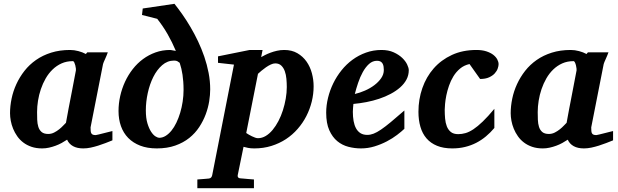

<svg xmlns="http://www.w3.org/2000/svg" viewBox="-20 -760 3213 999"><path d="M375 -394Q375.5 -396 374.8 -403.8Q374 -411.6 371.8 -420.2Q369.6 -428.7 366.5 -435.3Q363.3 -441.9 358.9 -441.9Q326.7 -441.9 300.5 -430.2Q274.4 -418.5 253.7 -398.4Q232.9 -378.4 217.8 -352.1Q202.6 -325.7 192.6 -296.1Q182.6 -266.6 177.7 -235.8Q172.9 -205.1 172.9 -176.8Q172.9 -156.7 173.6 -136.7Q174.3 -116.7 179.4 -100.1Q184.6 -83.5 196.5 -73.2Q208.5 -63 231 -63Q247.1 -63 261.5 -70.3Q275.9 -77.6 287.8 -87.2Q299.8 -96.7 308.8 -106.4Q317.9 -116.2 323.2 -121.1Q326.7 -141.1 328.9 -152.1Q331.1 -163.1 332.8 -173.1Q334.5 -183.1 336.9 -195.8Q339.4 -208.5 344 -232.2Q348.6 -255.9 356 -294.2Q363.3 -332.5 375 -394ZM564.9 -29.8Q547.9 -22.9 529.1 -15.6Q510.3 -8.3 490.7 -2.2Q471.2 3.9 451.7 8.1Q432.1 12.2 413.1 12.2Q381.3 12.2 360.1 0.5Q338.9 -11.2 329.1 -33.2Q315.9 -24.4 300.8 -16.1Q285.6 -7.8 269 -1.7Q252.4 4.4 234.9 8.3Q217.3 12.2 199.2 12.2Q168.5 12.2 144 3.9Q119.6 -4.4 101.1 -18.6Q82.5 -32.7 69.6 -51.3Q56.6 -69.8 48.3 -90.1Q40 -110.4 36.1 -131.3Q32.2 -152.3 32.2 -170.9Q32.2 -208 40.3 -246.8Q48.3 -285.6 65.2 -322.3Q82 -358.9 107.4 -391.4Q132.8 -423.8 167.5 -448Q202.1 -472.2 246.3 -486.1Q290.5 -500 344.2 -500Q366.2 -500 387.9 -494.1Q409.7 -488.3 426.8 -479L434.1 -487.8H541Q538.6 -480.5 534.7 -471.2Q530.8 -461.9 526.9 -453.1Q522.9 -444.3 519.8 -437.3Q516.6 -430.2 516.1 -426.8L451.2 -97.2Q451.2 -85.9 451.9 -78.1Q452.6 -70.3 455.6 -65.7Q458.5 -61 463.9 -59.1Q469.2 -57.1 478 -57.1Q480 -57.1 492.4 -60.1Q504.9 -63 519.8 -66.9Q534.7 -70.8 547.9 -74Q561 -77.1 564.9 -78.1Z M935.1 -292Q935.1 -315.4 933.6 -334.7Q932.1 -354 929.7 -370.8Q927.2 -387.7 923.6 -402.8Q919.9 -418 915 -433.1Q909.7 -437.5 903.3 -441.2Q897 -444.8 885.7 -444.8Q851.1 -444.8 823.7 -420.9Q796.4 -397 777.6 -359.4Q758.8 -321.8 748.8 -275.9Q738.8 -230 738.8 -186Q738.8 -145.5 747.1 -118.2Q755.4 -90.8 766.6 -74Q777.8 -57.1 789.6 -50Q801.3 -43 808.1 -43Q825.7 -43 841.8 -53Q857.9 -63 872.1 -80.3Q886.2 -97.7 897.7 -121.6Q909.2 -145.5 917.5 -173.1Q925.8 -200.7 930.4 -231.2Q935.1 -261.7 935.1 -292ZM1073.7 -294.9Q1073.7 -266.6 1068.4 -232.9Q1063 -199.2 1050.3 -165Q1037.6 -130.9 1016.6 -98.9Q995.6 -66.9 964.8 -42.2Q934.1 -17.6 892.1 -2.7Q850.1 12.2 795.9 12.2Q746.6 12.2 709.5 -2.2Q672.4 -16.6 647.2 -42.2Q622.1 -67.9 609.4 -103.5Q596.7 -139.2 596.7 -182.1Q596.7 -221.7 605.5 -260.5Q614.3 -299.3 630.6 -334.7Q647 -370.1 670.7 -400.4Q694.3 -430.7 724.1 -452.6Q753.9 -474.6 789.3 -487.3Q824.7 -500 864.7 -500Q867.2 -500 871.1 -499.3Q875 -498.5 879.4 -497.8Q883.8 -497.1 887.9 -496.3Q892.1 -495.6 895 -495.1Q876 -540.5 851.6 -583Q827.1 -625.5 797.9 -662.1L718.8 -682.1L722.7 -715.8L887.7 -740.2Q907.2 -715.8 928.7 -685.3Q950.2 -654.8 970.9 -619.6Q991.7 -584.5 1010.3 -545.4Q1028.8 -506.3 1043 -465.1Q1057.1 -423.8 1065.4 -380.9Q1073.7 -337.9 1073.7 -294.9Z M1472.2 -307.1Q1472.2 -328.1 1470.2 -349.9Q1468.3 -371.6 1461.9 -389.4Q1455.6 -407.2 1443.6 -418.7Q1431.6 -430.2 1412.1 -430.2Q1401.4 -430.2 1388.9 -424.3Q1376.5 -418.5 1364 -409.9Q1351.6 -401.4 1340.6 -392.1Q1329.6 -382.8 1322.3 -376L1261.2 -67.9Q1267.1 -64 1274.9 -59.3Q1282.7 -54.7 1291 -50.8Q1299.3 -46.9 1307.4 -43.9Q1315.4 -41 1322.3 -41Q1343.3 -41 1362.5 -52.5Q1381.8 -64 1398.4 -84Q1415 -104 1428.7 -130.1Q1442.4 -156.2 1451.9 -186Q1461.4 -215.8 1466.8 -246.8Q1472.2 -277.8 1472.2 -307.1ZM1611.8 -311Q1611.8 -271 1602.1 -231.4Q1592.3 -191.9 1574 -156Q1555.7 -120.1 1528.8 -89.4Q1502 -58.6 1467.8 -36.1Q1433.6 -13.7 1392.1 -0.7Q1350.6 12.2 1303.2 12.2Q1284.7 12.2 1270.8 9.5Q1256.8 6.8 1247.1 3.9L1216.8 151.9Q1215.3 158.7 1219.5 163.3Q1223.6 168 1231.9 168Q1238.8 168.5 1249 169.4Q1257.8 170.4 1270.8 171.4Q1283.7 172.4 1301.3 173.8V219.2H1006.8V173.8Q1014.6 172.9 1025.1 172.4Q1035.6 171.9 1044.9 170.9Q1055.7 169.9 1066.9 168.9Q1074.7 168 1078.6 163.3Q1082.5 158.7 1084 151.9L1197.3 -423.8L1114.3 -433.1V-466.8L1278.8 -500H1346.2L1338.9 -462.9Q1346.7 -467.3 1359.1 -473.6Q1371.6 -480 1387.2 -485.8Q1402.8 -491.7 1420.9 -495.8Q1439 -500 1459 -500Q1498.5 -500 1527.3 -483.2Q1556.2 -466.3 1575 -439.5Q1593.8 -412.6 1602.8 -378.9Q1611.8 -345.2 1611.8 -311Z M1977.1 -396Q1977.1 -404.8 1975.8 -413.3Q1974.6 -421.9 1970.9 -428.7Q1967.3 -435.5 1960.2 -439.7Q1953.1 -443.8 1941.9 -443.8Q1918.5 -443.8 1900.1 -427.2Q1881.8 -410.6 1867.7 -385Q1853.5 -359.4 1843.3 -328.9Q1833 -298.3 1826.2 -271Q1852.1 -276.9 1878.9 -288.6Q1905.8 -300.3 1927.5 -316.7Q1949.2 -333 1963.1 -353Q1977.1 -373 1977.1 -396ZM2106.9 -395Q2106.9 -368.7 2095 -346.2Q2083 -323.7 2062 -305.2Q2041 -286.6 2012.9 -271.7Q1984.9 -256.8 1952.9 -246.1Q1920.9 -235.4 1886.5 -228.8Q1852.1 -222.2 1818.8 -219.2Q1817.9 -210 1816.9 -198.2Q1815.9 -186.5 1815.9 -178.2Q1815.9 -152.3 1819.8 -130.4Q1823.7 -108.4 1832.5 -92.3Q1841.3 -76.2 1855.7 -67.1Q1870.1 -58.1 1891.1 -58.1Q1907.2 -58.1 1923.8 -64.5Q1940.4 -70.8 1962.4 -85.7Q1984.4 -100.6 2013.7 -125Q2043 -149.4 2084 -185.1V-89.8Q2069.3 -75.7 2045.9 -57.9Q2022.5 -40 1992.7 -24.4Q1962.9 -8.8 1928.7 1.7Q1894.5 12.2 1857.9 12.2Q1825.2 12.2 1793 3.9Q1760.7 -4.4 1735.1 -25.4Q1709.5 -46.4 1693.4 -82.3Q1677.2 -118.2 1677.2 -173.8Q1677.2 -211.9 1686.8 -251Q1696.3 -290 1713.9 -326.2Q1731.4 -362.3 1756.8 -394Q1782.2 -425.8 1814.2 -449.2Q1846.2 -472.7 1884.3 -486.3Q1922.4 -500 1964.8 -500Q2001.5 -500 2028.3 -487.8Q2055.2 -475.6 2072.8 -458.7Q2090.3 -441.9 2098.6 -424.1Q2106.9 -406.2 2106.9 -395Z M2574.2 -425.8Q2574.2 -417 2569.8 -403.8Q2565.4 -390.6 2554.4 -378.4Q2543.5 -366.2 2524.9 -357.7Q2506.3 -349.1 2478 -349.1L2422.9 -426.8Q2394.5 -420.4 2374 -403.3Q2353.5 -386.2 2339.4 -363.3Q2325.2 -340.3 2316.2 -314Q2307.1 -287.6 2302.2 -263.2Q2297.4 -238.8 2295.7 -219Q2293.9 -199.2 2293.9 -189Q2293.9 -166 2295.9 -143.3Q2297.9 -120.6 2304.9 -102.5Q2312 -84.5 2325.9 -73.2Q2339.8 -62 2364.3 -62Q2382.8 -62 2401.9 -67.4Q2420.9 -72.8 2443.1 -87.4Q2465.3 -102.1 2491.9 -127.7Q2518.6 -153.3 2552.2 -193.8V-94.2Q2531.7 -69.8 2508.3 -50.3Q2484.9 -30.8 2457.8 -16.8Q2430.7 -2.9 2399.7 4.6Q2368.7 12.2 2333 12.2Q2287.1 12.2 2253.9 -1.5Q2220.7 -15.1 2199.2 -40Q2177.7 -64.9 2167.5 -100.1Q2157.2 -135.3 2157.2 -178.2Q2157.2 -243.2 2177.5 -301.5Q2197.8 -359.9 2236.6 -404.1Q2275.4 -448.2 2331.3 -474.1Q2387.2 -500 2459 -500Q2488.8 -500 2510.5 -492.9Q2532.2 -485.8 2546.4 -474.9Q2560.5 -463.9 2567.4 -450.9Q2574.2 -438 2574.2 -425.8Z M2980 -394Q2980.5 -396 2979.7 -403.8Q2979 -411.6 2976.8 -420.2Q2974.6 -428.7 2971.4 -435.3Q2968.3 -441.9 2963.9 -441.9Q2931.6 -441.9 2905.5 -430.2Q2879.4 -418.5 2858.6 -398.4Q2837.9 -378.4 2822.8 -352.1Q2807.6 -325.7 2797.6 -296.1Q2787.6 -266.6 2782.7 -235.8Q2777.8 -205.1 2777.8 -176.8Q2777.8 -156.7 2778.6 -136.7Q2779.3 -116.7 2784.4 -100.1Q2789.6 -83.5 2801.5 -73.2Q2813.5 -63 2835.9 -63Q2852.1 -63 2866.5 -70.3Q2880.9 -77.6 2892.8 -87.2Q2904.8 -96.7 2913.8 -106.4Q2922.9 -116.2 2928.2 -121.1Q2931.6 -141.1 2933.8 -152.1Q2936 -163.1 2937.7 -173.1Q2939.5 -183.1 2941.9 -195.8Q2944.3 -208.5 2949 -232.2Q2953.6 -255.9 2960.9 -294.2Q2968.3 -332.5 2980 -394ZM3169.9 -29.8Q3152.8 -22.9 3134 -15.6Q3115.2 -8.3 3095.7 -2.2Q3076.2 3.9 3056.6 8.1Q3037.1 12.2 3018.1 12.2Q2986.3 12.2 2965.1 0.5Q2943.8 -11.2 2934.1 -33.2Q2920.9 -24.4 2905.8 -16.1Q2890.6 -7.8 2874 -1.7Q2857.4 4.4 2839.8 8.3Q2822.3 12.2 2804.2 12.2Q2773.4 12.2 2749 3.9Q2724.6 -4.4 2706.1 -18.6Q2687.5 -32.7 2674.6 -51.3Q2661.6 -69.8 2653.3 -90.1Q2645 -110.4 2641.1 -131.3Q2637.2 -152.3 2637.2 -170.9Q2637.2 -208 2645.3 -246.8Q2653.3 -285.6 2670.2 -322.3Q2687 -358.9 2712.4 -391.4Q2737.8 -423.8 2772.5 -448Q2807.1 -472.2 2851.3 -486.1Q2895.5 -500 2949.2 -500Q2971.2 -500 2992.9 -494.1Q3014.6 -488.3 3031.7 -479L3039.1 -487.8H3146Q3143.6 -480.5 3139.6 -471.2Q3135.7 -461.9 3131.8 -453.1Q3127.9 -444.3 3124.8 -437.3Q3121.6 -430.2 3121.1 -426.8L3056.2 -97.2Q3056.2 -85.9 3056.9 -78.1Q3057.6 -70.3 3060.5 -65.7Q3063.5 -61 3068.8 -59.1Q3074.2 -57.1 3083 -57.1Q3085 -57.1 3097.4 -60.1Q3109.9 -63 3124.8 -66.9Q3139.6 -70.8 3152.8 -74Q3166 -77.1 3169.9 -78.1Z"/></svg>

Font: Charis SIL
Style: Bold Italic
Weight: 700
Italic angle: -11°
Foundry: SIL International
Version: Version 4.112